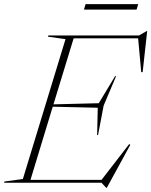

<svg xmlns="http://www.w3.org/2000/svg" viewBox="-63 -887 734 932"><path d="M452.5 24.5 429.5 0H-43L-41.5 -6L48 -18L255 -697L169.5 -709L171.5 -715H612L649.5 -736.5H651.5L629.5 -537H622.5L607.5 -701H294.5L196.5 -380.5L416.5 -386L495.5 -517H500.5L440 -374L413 -231.5H408.5L411.5 -364L193 -369L85 -14H430L564 -187.5L569.5 -184L455.5 24.5ZM344.5 -840.5 352.5 -867H608L600 -840.5Z"/></svg>

Font: Newsreader 72pt ExtraLight
Style: Italic
Weight: 275
Italic angle: -17°
Designer: Hugues Gentile
Foundry: Production Type
Version: Version 1.003; ttfautohint (v1.8.3)